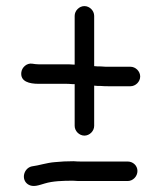

<svg xmlns="http://www.w3.org/2000/svg" viewBox="-20 -601 530 630"><path d="M431 -40C431 -58 416 -71 399 -71H250C241 -71 231 -71 221 -72C199 -72 180 -71 160 -69C133 -67 108 -58 84 -55C58 -49 48 -12 72 4C89 15 109 6 127 1C153 -7 187 -8 219 -8C230 -7 240 -7 250 -7H399C416 -7 431 -22 431 -40ZM225 -549V-389H223C212 -390 202 -390 191 -390H106C100 -390 92 -391 86 -392C68 -395 52 -380 50 -364C46 -333 77 -326 106 -326H191C200 -326 208 -326 217 -325H225V-188C225 -171 240 -156 257 -156C274 -156 289 -171 289 -188V-320C296 -319 302 -319 309 -319C320 -318 330 -318 338 -318H408C425 -318 440 -333 440 -350C440 -367 425 -382 408 -382H338C330 -382 321 -382 311 -383C304 -383 296 -383 289 -384V-549C289 -566 274 -581 257 -581C240 -581 225 -566 225 -549Z"/></svg>

Font: Electronic
Style: SeBd
Weight: 600
Version: Version 1.011